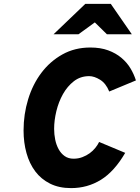

<svg xmlns="http://www.w3.org/2000/svg" viewBox="-20 -955 718 986"><path d="M467 -840 383 -779H255L418 -935H549L657 -779H529ZM345 11Q283 11 237 -12Q191 -35 161 -75Q131 -115 116 -169Q101 -223 101 -285Q101 -368 124.5 -445Q148 -522 192.5 -581Q237 -640 300.5 -675.5Q364 -711 444 -711Q496 -711 535.5 -696.5Q575 -682 603.5 -658Q632 -634 650 -604Q668 -574 678 -542L541 -485Q524 -527 494 -545.5Q464 -564 438 -564Q393 -564 359.5 -538Q326 -512 303.5 -472Q281 -432 269.5 -384.5Q258 -337 258 -293Q258 -265 263.5 -238Q269 -211 281 -189Q293 -167 312 -153.5Q331 -140 358 -140Q382 -140 403 -148Q424 -156 440.5 -168Q457 -180 469.5 -195.5Q482 -211 489 -226L623 -170Q567 -74 498 -31.5Q429 11 345 11Z"/></svg>

Font: Overpass Heavy
Style: Italic
Weight: 900
Italic angle: -10°
Designer: Delve Withrington, Dave Bailey
Foundry: Delve Fonts
Version: Version 3.000;DELV;Overpass